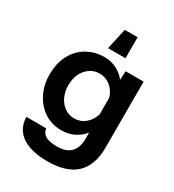

<svg xmlns="http://www.w3.org/2000/svg" viewBox="-226 -904 1102 1219"><g transform="rotate(30 325.0 -294.5)"><path d="M457 -489 460 -554H592V-69Q592 57 524 123.5Q456 190 313 190Q236 190 180 170.5Q124 151 92.5 111.5Q61 72 59 12H204Q209 46 237 62Q265 78 321 78Q389 78 421.5 43Q454 8 454 -55V-101Q426 -65 384.5 -45Q343 -25 292 -25Q222 -25 168 -60.5Q114 -96 83 -157.5Q52 -219 52 -294Q52 -379 84.5 -439.5Q117 -500 173.5 -532.5Q230 -565 301 -565Q350 -565 390.5 -544Q431 -523 457 -489ZM326 -131Q371 -131 405.5 -159.5Q440 -188 454 -235V-356Q440 -403 405.5 -431Q371 -459 326 -459Q286 -459 255 -437.5Q224 -416 206.5 -379.5Q189 -343 189 -296Q189 -250 206.5 -212.5Q224 -175 255 -153Q286 -131 326 -131ZM418 -779V-625H290L324 -779Z"/></g></svg>

Font: Azeret Mono Thin SemiBold
Style: Regular
Weight: 600
Version: Version 1.002